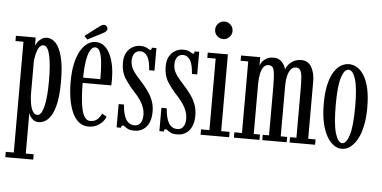

<svg xmlns="http://www.w3.org/2000/svg" viewBox="-60 -849 2423 1219"><g transform="rotate(5 1151.5 -239.5)"><path d="M12 250V216H63V-490H12V-523.5H138V-471Q140.5 -479 149.5 -492.5Q158.5 -506 174.2 -517Q190 -528 212 -528Q241.5 -528 266.8 -501Q292 -474 307.2 -414.8Q322.5 -355.5 322.5 -259Q322.5 -160 306.2 -101Q290 -42 263 -16Q236 10 204 10Q183.5 10 169.8 0Q156 -10 148.5 -23Q141 -36 139.5 -44V216H190V250ZM190.5 -35Q205 -35 215.2 -51Q225.5 -67 232.5 -96.2Q239.5 -125.5 242.8 -166.8Q246 -208 246 -257.5Q246 -307.5 242.8 -348.2Q239.5 -389 233 -418.2Q226.5 -447.5 216.2 -463Q206 -478.5 192.5 -478.5Q175 -478.5 164.2 -462Q153.5 -445.5 147.8 -421.8Q142 -398 139.5 -376V-157Q140.5 -128 145.8 -99.8Q151 -71.5 162 -53.2Q173 -35 190.5 -35Z M521 10.5Q485 10.5 458.8 -11Q432.5 -32.5 416 -70.2Q399.5 -108 391.5 -157.5Q383.5 -207 383.5 -263Q383.5 -330 394.8 -380Q406 -430 425.2 -463Q444.5 -496 469 -512.2Q493.5 -528.5 520.5 -528.5Q552 -528.5 575.2 -509.8Q598.5 -491 613.5 -459Q628.5 -427 636 -386.8Q643.5 -346.5 643.5 -303.5Q643.5 -293 643.2 -282.8Q643 -272.5 642.5 -262.5H453V-296H570Q570 -359 565.5 -403.2Q561 -447.5 550.2 -471Q539.5 -494.5 520.5 -494.5Q502.5 -494.5 488.8 -471Q475 -447.5 467.5 -399.8Q460 -352 460 -278Q460 -223.5 463 -177.5Q466 -131.5 473.5 -97.5Q481 -63.5 494.5 -44.8Q508 -26 528.5 -26Q559.5 -26 576.8 -44Q594 -62 600.5 -79L630 -62Q620.5 -34 590.8 -11.8Q561 10.5 521 10.5ZM465.5 -539.5 445.5 -560.5 534 -628Q541.5 -634 549 -637.8Q556.5 -641.5 563.5 -641.5Q570 -641.5 575.5 -638Q581 -634.5 584 -629Q587 -624 587 -618.5Q587 -609 578.8 -600.8Q570.5 -592.5 558 -587Z M813.5 11Q787 11 773.2 4.2Q759.5 -2.5 752.2 -9Q745 -15.5 738.5 -15.5Q732.5 -15.5 730.2 -11.2Q728 -7 728 0H699.5V-148.5H733.5Q735.5 -118 741.2 -94.5Q747 -71 756.5 -55.2Q766 -39.5 779.8 -31.2Q793.5 -23 811.5 -23Q830 -23 841.2 -33Q852.5 -43 857.5 -58.5Q862.5 -74 862.5 -90Q862.5 -115.5 854.8 -138.8Q847 -162 830.8 -186.2Q814.5 -210.5 788.5 -238Q754 -275.5 728.8 -315.2Q703.5 -355 703.5 -413Q703.5 -452 718.2 -477.5Q733 -503 756.2 -515.8Q779.5 -528.5 805.5 -528.5Q826 -528.5 838.2 -523.5Q850.5 -518.5 857.5 -513.5Q864.5 -508.5 869.5 -508.5Q874 -508.5 876 -512Q878 -515.5 878 -523.5H907.5V-379.5H874Q872 -408 867.2 -429.5Q862.5 -451 854.2 -465.2Q846 -479.5 834.2 -487Q822.5 -494.5 807 -494.5Q783 -494.5 770.2 -476.5Q757.5 -458.5 757.5 -430.5Q757.5 -397.5 775.5 -369.5Q793.5 -341.5 828 -305Q856 -274.5 876.2 -245.5Q896.5 -216.5 907.5 -185.5Q918.5 -154.5 918.5 -118.5Q918.5 -78.5 906 -49.5Q893.5 -20.5 869.8 -4.8Q846 11 813.5 11Z M1086 11Q1059.5 11 1045.8 4.2Q1032 -2.5 1024.8 -9Q1017.5 -15.5 1011 -15.5Q1005 -15.5 1002.8 -11.2Q1000.5 -7 1000.5 0H972V-148.5H1006Q1008 -118 1013.8 -94.5Q1019.5 -71 1029 -55.2Q1038.5 -39.5 1052.2 -31.2Q1066 -23 1084 -23Q1102.5 -23 1113.8 -33Q1125 -43 1130 -58.5Q1135 -74 1135 -90Q1135 -115.5 1127.2 -138.8Q1119.5 -162 1103.2 -186.2Q1087 -210.5 1061 -238Q1026.5 -275.5 1001.2 -315.2Q976 -355 976 -413Q976 -452 990.8 -477.5Q1005.5 -503 1028.8 -515.8Q1052 -528.5 1078 -528.5Q1098.5 -528.5 1110.8 -523.5Q1123 -518.5 1130 -513.5Q1137 -508.5 1142 -508.5Q1146.5 -508.5 1148.5 -512Q1150.5 -515.5 1150.5 -523.5H1180V-379.5H1146.5Q1144.5 -408 1139.8 -429.5Q1135 -451 1126.8 -465.2Q1118.5 -479.5 1106.8 -487Q1095 -494.5 1079.5 -494.5Q1055.5 -494.5 1042.8 -476.5Q1030 -458.5 1030 -430.5Q1030 -397.5 1048 -369.5Q1066 -341.5 1100.5 -305Q1128.5 -274.5 1148.8 -245.5Q1169 -216.5 1180 -185.5Q1191 -154.5 1191 -118.5Q1191 -78.5 1178.5 -49.5Q1166 -20.5 1142.2 -4.8Q1118.5 11 1086 11Z M1234.5 0V-34H1288V-490H1234.5V-523.5H1363V-34H1416.5V0ZM1324.5 -617.5Q1301 -617.5 1284.8 -633.8Q1268.5 -650 1268.5 -673Q1268.5 -696.5 1284.8 -712.8Q1301 -729 1324.5 -729Q1347 -729 1363.2 -712.8Q1379.5 -696.5 1379.5 -673Q1379.5 -650 1363.2 -633.8Q1347 -617.5 1324.5 -617.5Z M1447 0V-34H1495.5V-490H1447V-523.5H1569V-467Q1570 -476 1579.5 -490.5Q1589 -505 1607.8 -516.5Q1626.5 -528 1654 -528Q1682.5 -528 1699.2 -513.8Q1716 -499.5 1724 -482.8Q1732 -466 1733 -458.5Q1736 -472.5 1748.8 -488.8Q1761.5 -505 1782.2 -516.5Q1803 -528 1830 -528Q1874 -528 1895.8 -491Q1917.5 -454 1917.5 -400V-34H1964.5V0H1802V-34H1842.5V-345.5Q1842.5 -387.5 1840.2 -417.2Q1838 -447 1829.5 -462.5Q1821 -478 1801.5 -478Q1781.5 -478 1768.5 -461.8Q1755.5 -445.5 1749.2 -419.2Q1743 -393 1742.5 -363.5V-34H1783.5V0H1628V-34H1668V-345.5Q1668 -408.5 1662 -443.2Q1656 -478 1626.5 -478Q1607 -478 1594.5 -461.5Q1582 -445 1576.5 -417.8Q1571 -390.5 1570.5 -359.5V-34H1610V0Z M2135 11Q2107.5 11 2082.5 -7Q2057.5 -25 2038 -60Q2018.5 -95 2007.5 -146Q1996.5 -197 1996.5 -263.5Q1996.5 -336 2008.2 -386.5Q2020 -437 2039.8 -468.2Q2059.5 -499.5 2084.2 -514Q2109 -528.5 2135 -528.5Q2161 -528.5 2185.8 -514Q2210.5 -499.5 2230.5 -468.2Q2250.5 -437 2262.2 -386.5Q2274 -336 2274 -263.5Q2274 -197 2263 -146Q2252 -95 2232.5 -60Q2213 -25 2187.8 -7Q2162.5 11 2135 11ZM2135 -25Q2162 -25 2179.5 -82.8Q2197 -140.5 2197 -263.5Q2197 -385.5 2179.5 -439.2Q2162 -493 2135 -493Q2108 -493 2090.5 -439.2Q2073 -385.5 2073 -263.5Q2073 -140.5 2090.5 -82.8Q2108 -25 2135 -25Z"/></g></svg>

Font: Imbue Thin
Style: Regular
Weight: 400
Version: Version 1.102